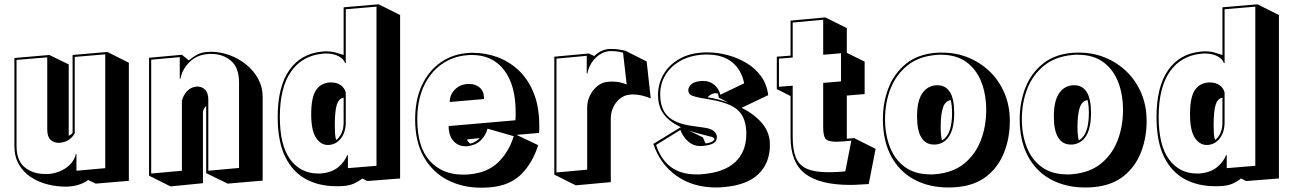

<svg xmlns="http://www.w3.org/2000/svg" viewBox="-20 -810 6022 894"><path d="M390 28Q379 38 355.5 47Q332 56 305 58Q300 59 294 59Q288 59 283 59Q243 59 201.5 48.5Q160 38 125 15.5Q90 -7 68.5 -43.5Q47 -80 47 -131V-540L210 -554L300 -510V-177Q305 -182 309.5 -183.5Q314 -185 318 -192V-554L480 -568L580 -518V32L426 45ZM328 -545V-190Q318 -171 301.5 -159.5Q285 -148 257 -145H252Q231 -145 215.5 -159Q200 -173 200 -207V-543L57 -531V-131Q57 -62 95 -31Q133 0 189 0H208Q256 -5 290.5 -30.5Q325 -56 333 -93L336 -92V-15L470 -27V-557Z M940 -4V-317Q928 -305 925 -289V43L774 58L674 8V-541L827 -555L859 -529Q876 -543 896 -554.5Q916 -566 944 -568Q949 -568 953 -568.5Q957 -569 961 -569Q1006 -569 1049.5 -553Q1093 -537 1127.5 -508.5Q1162 -480 1182.5 -442Q1203 -404 1203 -360V31L1040 45ZM1093 -426Q1093 -495 1055.5 -527Q1018 -559 963 -559Q959 -559 954.5 -559Q950 -559 945 -558Q896 -554 862 -520.5Q828 -487 820 -443H817V-544L684 -532V-2L827 -15V-340Q832 -364 849.5 -384Q867 -404 895 -407H899Q920 -407 935 -392.5Q950 -378 950 -345V-15L1093 -28Z M1667 21Q1651 34 1629.5 44Q1608 54 1579 56Q1571 57 1562 57Q1553 57 1545 57Q1465 57 1403.5 23.5Q1342 -10 1307.5 -81Q1273 -152 1273 -265Q1273 -407 1327.5 -484Q1382 -561 1481 -570Q1485 -570 1488.5 -570.5Q1492 -571 1496 -571Q1524 -571 1544 -565Q1564 -559 1580 -554V-776L1743 -790L1843 -740V21L1690 33ZM1590 -767V-517L1587 -516Q1580 -536 1556 -548.5Q1532 -561 1496 -561Q1493 -561 1489.5 -560.5Q1486 -560 1482 -560Q1387 -551 1335 -476.5Q1283 -402 1283 -265Q1283 -133 1331.5 -67.5Q1380 -2 1462 -2Q1467 -2 1471.5 -2Q1476 -2 1480 -3Q1527 -8 1556 -32.5Q1585 -57 1597 -88L1600 -87V-27L1733 -38V-779ZM1506 -135Q1474 -135 1451.5 -168.5Q1429 -202 1429 -278Q1429 -354 1450 -388Q1471 -422 1514 -426H1523Q1549 -426 1567 -413Q1585 -400 1590 -379V-241Q1590 -196 1568.5 -167Q1547 -138 1512 -135ZM1580 -355Q1558 -352 1548.5 -323Q1539 -294 1539 -228Q1539 -207 1540 -188.5Q1541 -170 1546 -158Q1580 -186 1580 -241Z M2486 -134Q2459 -50 2406.5 2Q2354 54 2264 62Q2253 63 2242.5 63.5Q2232 64 2221 64Q2134 64 2064.5 28.5Q1995 -7 1954 -78Q1913 -149 1913 -254Q1913 -346 1944.5 -413Q1976 -480 2030.5 -518.5Q2085 -557 2155 -563Q2162 -564 2169.5 -564Q2177 -564 2184 -564Q2240 -564 2294.5 -544.5Q2349 -525 2393.5 -484Q2438 -443 2464.5 -378.5Q2491 -314 2491 -224Q2491 -216 2491 -207.5Q2491 -199 2490 -191L2385 -182ZM2250 -211Q2241 -177 2217 -155Q2193 -133 2155 -129H2147Q2113 -129 2091 -154Q2069 -179 2069 -223L2380 -250Q2381 -260 2381 -269.5Q2381 -279 2381 -288Q2381 -414 2327 -484Q2273 -554 2178 -554Q2173 -554 2167.5 -554Q2162 -554 2156 -553Q2089 -548 2036 -510.5Q1983 -473 1953 -408Q1923 -343 1923 -254Q1923 -125 1981 -61Q2039 3 2135 3Q2142 3 2149 3Q2156 3 2163 2Q2249 -5 2299.5 -54Q2350 -103 2372 -176ZM2074 -335Q2074 -368 2097 -392Q2120 -416 2156 -419H2165Q2195 -419 2214.5 -401.5Q2234 -384 2234 -349ZM2155 -161Q2155 -156 2159.5 -151Q2164 -146 2169 -141Q2187 -146 2197 -153Q2207 -160 2214 -167Z M2561 3V-546L2722 -561L2747 -549Q2777 -579 2817 -582H2830Q2847 -582 2862 -579.5Q2877 -577 2891 -574L2991 -524L3010 -352Q2964 -370 2932 -370Q2927 -370 2921.5 -370Q2916 -370 2911 -369Q2887 -367 2867 -351Q2847 -335 2835.5 -310.5Q2824 -286 2824 -260V38L2661 53ZM2714 -310Q2714 -339 2727 -365.5Q2740 -392 2762 -409.5Q2784 -427 2810 -429Q2816 -430 2822 -430Q2828 -430 2833 -430Q2851 -430 2866.5 -426.5Q2882 -423 2898 -417L2881 -565Q2872 -567 2859 -569.5Q2846 -572 2830 -572H2818Q2783 -569 2753.5 -540.5Q2724 -512 2715 -468H2712V-550L2571 -537V-7L2714 -20Z M3433 -308Q3492 -279 3528.5 -236Q3565 -193 3565 -136Q3565 -51 3511.5 0.5Q3458 52 3351 61Q3342 62 3333 62.5Q3324 63 3315 63Q3207 63 3130.5 9Q3054 -45 3022 -140L3150 -218Q3098 -242 3071 -277.5Q3044 -313 3044 -368V-371Q3045 -421 3069 -463Q3093 -505 3138 -532.5Q3183 -560 3245 -565Q3253 -566 3260.5 -566Q3268 -566 3275 -566Q3321 -566 3368 -553.5Q3415 -541 3456 -516.5Q3497 -492 3524 -454.5Q3551 -417 3557 -367ZM3241 -130Q3208 -130 3183.5 -152Q3159 -174 3148 -205L3035 -135Q3080 2 3221 2Q3228 2 3235.5 2Q3243 2 3250 1Q3352 -7 3403.5 -55.5Q3455 -104 3455 -186Q3455 -258 3419.5 -293.5Q3384 -329 3295 -345L3243 -354Q3216 -359 3200.5 -365.5Q3185 -372 3185 -390V-393Q3187 -409 3202 -420Q3217 -431 3247 -433H3255Q3284 -433 3305.5 -415.5Q3327 -398 3334 -369L3445 -422Q3432 -486 3388 -521Q3344 -556 3273 -556Q3266 -556 3259.5 -556Q3253 -556 3246 -555Q3187 -550 3143.5 -524Q3100 -498 3077 -458.5Q3054 -419 3054 -371Q3054 -304 3089 -269.5Q3124 -235 3200 -224L3257 -216Q3289 -212 3303.5 -200Q3318 -188 3318 -171Q3318 -152 3301 -142.5Q3284 -133 3248 -130ZM3323 -375Q3320 -376 3313 -376Q3300 -376 3289 -369Q3278 -362 3275 -357Q3301 -353 3325.5 -346.5Q3350 -340 3372 -332L3327 -355ZM3253 -170Q3256 -163 3259 -155.5Q3262 -148 3266 -142Q3302 -147 3307 -163Q3307 -163 3303.5 -167Q3300 -171 3296 -172Q3265 -180 3238 -187Q3211 -194 3188 -202Z M4025 47Q4002 48 3980.5 49.5Q3959 51 3939 51Q3797 51 3729 -1Q3661 -53 3661 -172V-363L3597 -395V-546L3661 -551V-714L3823 -729L3923 -679V-564L4006 -523V-372L3923 -365V-164L3957 -167L4057 -117ZM3944 -155Q3922 -153 3905.5 -151.5Q3889 -150 3875 -150Q3833 -150 3823 -165Q3813 -180 3813 -217V-424L3896 -431V-562L3813 -555V-718L3671 -705V-542L3607 -537V-406L3671 -411V-172Q3671 -112 3686 -76Q3701 -40 3737.5 -24Q3774 -8 3839 -8Q3856 -8 3875 -9Q3894 -10 3916 -12Z M4438 61Q4428 62 4417.5 62.5Q4407 63 4396 63Q4306 63 4237 26Q4168 -11 4129.5 -82.5Q4091 -154 4091 -255Q4091 -334 4117.5 -401.5Q4144 -469 4198.5 -513Q4253 -557 4336 -564Q4344 -565 4352 -565Q4360 -565 4368 -565Q4432 -565 4488.5 -542Q4545 -519 4588.5 -477Q4632 -435 4657 -376.5Q4682 -318 4682 -247Q4682 -168 4655.5 -100.5Q4629 -33 4575 10Q4521 53 4438 61ZM4337 1Q4417 -6 4469 -48Q4521 -90 4546.5 -155.5Q4572 -221 4572 -297Q4572 -370 4549.5 -428Q4527 -486 4480.5 -520.5Q4434 -555 4362 -555Q4356 -555 4350 -555Q4344 -555 4337 -554Q4257 -547 4204.5 -504.5Q4152 -462 4126.5 -397Q4101 -332 4101 -255Q4101 -183 4124 -124.5Q4147 -66 4194 -32Q4241 2 4312 2Q4318 2 4324 2Q4330 2 4337 1ZM4328 -137Q4291 -137 4270.5 -169Q4250 -201 4250 -268Q4250 -338 4273 -373.5Q4296 -409 4337 -413H4346Q4383 -413 4403 -381.5Q4423 -350 4423 -284Q4423 -214 4400.5 -177.5Q4378 -141 4337 -137ZM4366 -156Q4413 -182 4413 -284Q4413 -319 4407 -344Q4381 -340 4370.5 -308.5Q4360 -277 4360 -218Q4360 -182 4366 -156Z M5075 61Q5065 62 5054.5 62.5Q5044 63 5033 63Q4943 63 4874 26Q4805 -11 4766.5 -82.5Q4728 -154 4728 -255Q4728 -334 4754.5 -401.5Q4781 -469 4835.5 -513Q4890 -557 4973 -564Q4981 -565 4989 -565Q4997 -565 5005 -565Q5069 -565 5125.5 -542Q5182 -519 5225.5 -477Q5269 -435 5294 -376.5Q5319 -318 5319 -247Q5319 -168 5292.5 -100.5Q5266 -33 5212 10Q5158 53 5075 61ZM4974 1Q5054 -6 5106 -48Q5158 -90 5183.5 -155.5Q5209 -221 5209 -297Q5209 -370 5186.5 -428Q5164 -486 5117.5 -520.5Q5071 -555 4999 -555Q4993 -555 4987 -555Q4981 -555 4974 -554Q4894 -547 4841.5 -504.5Q4789 -462 4763.5 -397Q4738 -332 4738 -255Q4738 -183 4761 -124.5Q4784 -66 4831 -32Q4878 2 4949 2Q4955 2 4961 2Q4967 2 4974 1ZM4965 -137Q4928 -137 4907.5 -169Q4887 -201 4887 -268Q4887 -338 4910 -373.5Q4933 -409 4974 -413H4983Q5020 -413 5040 -381.5Q5060 -350 5060 -284Q5060 -214 5037.5 -177.5Q5015 -141 4974 -137ZM5003 -156Q5050 -182 5050 -284Q5050 -319 5044 -344Q5018 -340 5007.5 -308.5Q4997 -277 4997 -218Q4997 -182 5003 -156Z M5759 21Q5743 34 5721.5 44Q5700 54 5671 56Q5663 57 5654 57Q5645 57 5637 57Q5557 57 5495.5 23.5Q5434 -10 5399.5 -81Q5365 -152 5365 -265Q5365 -407 5419.5 -484Q5474 -561 5573 -570Q5577 -570 5580.5 -570.5Q5584 -571 5588 -571Q5616 -571 5636 -565Q5656 -559 5672 -554V-776L5835 -790L5935 -740V21L5782 33ZM5682 -767V-517L5679 -516Q5672 -536 5648 -548.5Q5624 -561 5588 -561Q5585 -561 5581.5 -560.5Q5578 -560 5574 -560Q5479 -551 5427 -476.5Q5375 -402 5375 -265Q5375 -133 5423.5 -67.5Q5472 -2 5554 -2Q5559 -2 5563.5 -2Q5568 -2 5572 -3Q5619 -8 5648 -32.5Q5677 -57 5689 -88L5692 -87V-27L5825 -38V-779ZM5598 -135Q5566 -135 5543.5 -168.5Q5521 -202 5521 -278Q5521 -354 5542 -388Q5563 -422 5606 -426H5615Q5641 -426 5659 -413Q5677 -400 5682 -379V-241Q5682 -196 5660.5 -167Q5639 -138 5604 -135ZM5672 -355Q5650 -352 5640.5 -323Q5631 -294 5631 -228Q5631 -207 5632 -188.5Q5633 -170 5638 -158Q5672 -186 5672 -241Z"/></svg>

Font: Rampart One
Style: Regular
Weight: 400
Designer: Fontworks Inc.
Foundry: Fontworks Inc.
Version: Version 1.100